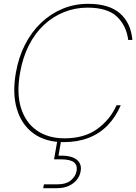

<svg xmlns="http://www.w3.org/2000/svg" viewBox="-20 -732 714 1005"><path d="M313 12Q218 12 155.5 -33.5Q93 -79 68.5 -161Q44 -243 63 -351Q77 -432 111 -498.5Q145 -565 195 -612.5Q245 -660 307.5 -686Q370 -712 441 -712Q551 -712 608 -662Q665 -612 673 -523H651Q642 -597 592.5 -644.5Q543 -692 438 -692Q374 -692 316 -669Q258 -646 211 -602.5Q164 -559 131.5 -495.5Q99 -432 85 -351Q66 -243 90 -166.5Q114 -90 173 -49Q232 -8 318 -8Q421 -8 488.5 -56.5Q556 -105 590 -181H612Q586 -120 544 -76.5Q502 -33 444 -10.5Q386 12 313 12ZM206 253 210 233H278Q326 233 351 212Q376 191 381 163Q386 133 367 117.5Q348 102 296 102H263L282 -7H302L286 83Q331 81 358 91Q385 101 396 120Q407 139 402 165Q398 189 382 209Q366 229 340 241Q314 253 278 253Z"/></svg>

Font: DM Sans 9pt Thin
Style: Italic
Weight: 250
Italic angle: -10°
Version: Version 4.004;gftools[0.9.30]